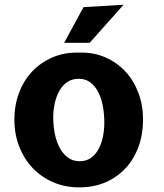

<svg xmlns="http://www.w3.org/2000/svg" viewBox="-20 -780 690 808"><path d="M313.5 8.5Q253.5 8.5 203.5 -13.2Q153.5 -35 117.2 -73.2Q81 -111.5 60.8 -163.5Q40.5 -215.5 40.5 -276.5Q40.5 -337 60 -389Q79.5 -441 115.2 -479Q151 -517 201.5 -538.8Q252 -560.5 313.5 -558.5Q373.5 -560.5 423 -538.8Q472.5 -517 507.8 -479Q543 -441 562.5 -389Q582 -337 582 -276.5Q582 -215.5 563.2 -163.5Q544.5 -111.5 509.5 -73.2Q474.5 -35 425 -13.2Q375.5 8.5 313.5 8.5ZM419 -264Q419 -298 413.2 -331Q407.5 -364 394.5 -390.2Q381.5 -416.5 361 -432.5Q340.5 -448.5 311.5 -448.5Q283.5 -448.5 263.2 -434.8Q243 -421 230 -398Q217 -375 210.5 -345.8Q204 -316.5 204 -285.5Q204 -251 210.5 -218Q217 -185 230.5 -159.2Q244 -133.5 265 -117.5Q286 -101.5 315.5 -101.5Q342.5 -101.5 362.2 -115.2Q382 -129 394.5 -152Q407 -175 413 -204Q419 -233 419 -264ZM331.5 -750 500 -760 357.5 -600H250Z"/></svg>

Font: B612 Mono
Style: Bold
Weight: 700
Version: Version 1.005